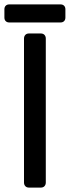

<svg xmlns="http://www.w3.org/2000/svg" viewBox="-22 -852 317 872"><path d="M110 0Q99 0 93 -6.5Q87 -13 87 -23V-677Q87 -687 93 -693.5Q99 -700 110 -700H163Q174 -700 180 -693.5Q186 -687 186 -677V-23Q186 -13 180 -6.5Q174 0 163 0ZM20 -750Q10 -750 4 -756Q-2 -762 -2 -772V-810Q-2 -820 4 -826Q10 -832 20 -832H253Q263 -832 269 -826Q275 -820 275 -810V-772Q275 -762 269 -756Q263 -750 253 -750Z"/></svg>

Font: RubikRegular
Style: Regular
Weight: 400
Designer: Hubert and Fischer
Foundry: Hubert and Fischer
Version: Version 2.300;gftools[0.9.30]